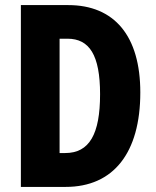

<svg xmlns="http://www.w3.org/2000/svg" viewBox="-20 -734 612 754"><path d="M531 -371C531 -593 429 -714 248 -714H62V0H238C425 0 531 -133 531 -371ZM373 -364C373 -207 331 -133 236 -133H214V-582H245C331 -582 373 -518 373 -364Z"/></svg>

Font: Noto Sans Thai Looped ExtraCondensed ExtraBold
Style: Regular
Weight: 800
Width: 2
Designer: Sasikarn Vongin, Ben Mitchell
Foundry: The Fontpad Ltd
Version: Version 1.001